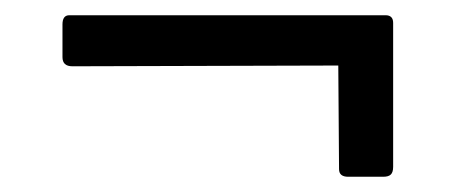

<svg xmlns="http://www.w3.org/2000/svg" viewBox="-20 -426 597 252"><path d="M486 -406Q496 -406 496 -396V-353V-207Q496 -200 493 -197Q490 -194 483 -194H437Q425 -194 425 -204L424 -340L75 -339Q62 -339 62 -351V-394Q62 -406 71 -406Z"/></svg>

Font: Libre Franklin
Style: Regular
Weight: 400
Designer: Pablo Impallari, Rodrigo Fuenzalida
Foundry: Impallari Type
Version: Version 1.001; ttfautohint (v1.4.1)